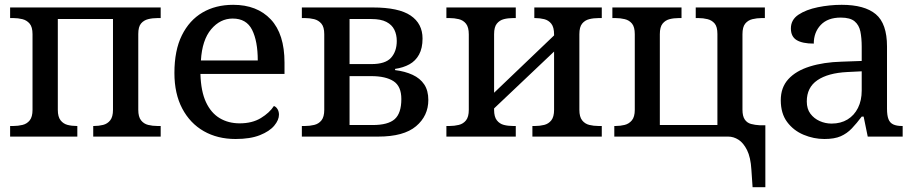

<svg xmlns="http://www.w3.org/2000/svg" viewBox="-20 -567 3790 797"><path d="M22 0V-44H35Q55 -44 73.5 -48.5Q92 -53 103.5 -67.5Q115 -82 115 -111V-425Q115 -455 103 -469Q91 -483 73 -487.5Q55 -492 35 -492H22V-536H647V-492H634Q613 -492 595 -487.5Q577 -483 565.5 -469.5Q554 -456 554 -426V-111Q554 -82 565.5 -67.5Q577 -53 595 -48.5Q613 -44 634 -44H647V0H367V-44H370Q390 -44 408 -48.5Q426 -53 437.5 -67.5Q449 -82 449 -111V-488H220V-111Q220 -82 231.5 -67.5Q243 -53 260.5 -48.5Q278 -44 299 -44H301V0Z M958 10Q883 10 826 -22.5Q769 -55 736.5 -116.5Q704 -178 704 -264Q704 -358 735 -420.5Q766 -483 820.5 -515Q875 -547 948 -547Q1047 -547 1104 -486.5Q1161 -426 1161 -307V-260H812Q814 -188 835 -143Q856 -98 892 -76.5Q928 -55 975 -55Q1027 -55 1063 -77Q1099 -99 1117 -127Q1126 -124 1132 -114Q1138 -104 1138 -91Q1138 -69 1118.5 -45.5Q1099 -22 1059 -6Q1019 10 958 10ZM1050 -316Q1050 -396 1026.5 -443Q1003 -490 946 -490Q894 -490 856.5 -445.5Q819 -401 814 -316Z M1233 0V-44H1246Q1266 -44 1284.5 -48.5Q1303 -53 1314.5 -67.5Q1326 -82 1326 -111V-425Q1326 -455 1314 -469Q1302 -483 1284 -487.5Q1266 -492 1246 -492H1233V-536H1528Q1635 -536 1684.5 -502.5Q1734 -469 1734 -407Q1734 -367 1719.5 -340.5Q1705 -314 1679.5 -300Q1654 -286 1620 -281V-276Q1661 -271 1692.5 -256.5Q1724 -242 1741 -216.5Q1758 -191 1758 -152Q1758 -86 1707 -43Q1656 0 1550 0ZM1527 -48Q1591 -48 1618.5 -72.5Q1646 -97 1646 -156Q1646 -209 1613.5 -230Q1581 -251 1521 -251H1431V-48ZM1522 -301Q1580 -301 1603.5 -327.5Q1627 -354 1627 -397Q1627 -423 1617 -443.5Q1607 -464 1584 -476Q1561 -488 1522 -488H1431V-301Z M1833 0V-44H1846Q1866 -44 1884.5 -48.5Q1903 -53 1914.5 -67.5Q1926 -82 1926 -111V-424Q1926 -454 1914.5 -468.5Q1903 -483 1884.5 -487.5Q1866 -492 1846 -492H1833V-536H2121V-492H2110Q2089 -492 2071.5 -487.5Q2054 -483 2042.5 -469Q2031 -455 2031 -425V-182L2280 -420V-424Q2280 -454 2268.5 -468.5Q2257 -483 2239 -487.5Q2221 -492 2201 -492H2198V-536H2478V-492H2465Q2444 -492 2426 -487.5Q2408 -483 2396.5 -469Q2385 -455 2385 -425V-111Q2385 -82 2396.5 -67.5Q2408 -53 2426 -48.5Q2444 -44 2465 -44H2478V0H2190V-44H2201Q2221 -44 2239 -48.5Q2257 -53 2268.5 -67.5Q2280 -82 2280 -111V-353L2031 -117V-111Q2031 -82 2042.5 -67.5Q2054 -53 2071.5 -48.5Q2089 -44 2110 -44H2121V0Z M3099 137Q3096 86 3081 56Q3066 26 3045.5 13Q3025 0 3003 0H2530V-44H2535Q2555 -44 2573 -48.5Q2591 -53 2603 -67.5Q2615 -82 2615 -111V-425Q2615 -455 2603.5 -469Q2592 -483 2573.5 -487.5Q2555 -492 2535 -492H2522V-536H2809V-492H2798Q2777 -492 2759.5 -487.5Q2742 -483 2730.5 -469Q2719 -455 2719 -425V-48H2958V-426Q2958 -456 2946.5 -469.5Q2935 -483 2917 -487.5Q2899 -492 2879 -492H2868V-536H3155V-492H3142Q3122 -492 3103.5 -487.5Q3085 -483 3073.5 -469Q3062 -455 3062 -425V-112Q3062 -85 3071.5 -71Q3081 -57 3097.5 -52.5Q3114 -48 3134 -47H3157V210H3104Z M3402 10Q3358 10 3316 -7.5Q3274 -25 3247.5 -60.5Q3221 -96 3221 -151Q3221 -204 3252.5 -238.5Q3284 -273 3341.5 -291Q3399 -309 3474 -311L3557 -314V-373Q3557 -409 3551.5 -436Q3546 -463 3527.5 -478.5Q3509 -494 3470 -494Q3416 -494 3387 -463.5Q3358 -433 3358 -386Q3311 -386 3287 -400.5Q3263 -415 3263 -449Q3263 -485 3294.5 -506Q3326 -527 3375 -537Q3424 -547 3474 -547Q3569 -547 3615.5 -508Q3662 -469 3662 -374V-116Q3662 -88 3668 -72.5Q3674 -57 3688 -50.5Q3702 -44 3724 -44H3727V0H3582L3565 -83H3557Q3536 -55 3516 -34Q3496 -13 3470 -1.5Q3444 10 3402 10ZM3432 -54Q3470 -54 3498 -71Q3526 -88 3541.5 -119Q3557 -150 3557 -191V-271L3497 -268Q3417 -264 3373 -234Q3329 -204 3329 -146Q3329 -115 3344 -95Q3359 -75 3382.5 -64.5Q3406 -54 3432 -54Z"/></svg>

Font: ET Text
Style: Regular
Weight: 470
Designer: Monotype Design Team
Foundry: Monotype Imaging Inc.
Version: Version 2.009